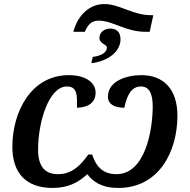

<svg xmlns="http://www.w3.org/2000/svg" viewBox="-20 -918 938 948"><path d="M342 -761H399C415 -801 436 -816 467 -816C539 -816 598 -761 699 -761H719L737 -843H727C633 -843 572 -898 495 -898C422 -898 364 -843 342 -761ZM438 -637 431 -606C511 -615 575 -662 575 -724C575 -761 554 -777 525 -777C496 -777 471 -759 471 -731C471 -701 508 -700 508 -683C508 -662 485 -643 438 -637ZM240 10C320 10 370 -20 411 -58C440 -20 483 10 564 10C763 10 856 -167 856 -347C856 -477 788 -547 678 -547C605 -547 513 -518 513 -441C513 -404 544 -386 594 -386C606 -443 626 -491 676 -491C715 -491 734 -459 734 -393C734 -275 697 -58 555 -58C487 -58 454 -97 435 -155H416C375 -97 332 -58 266 -58C199 -58 168 -100 168 -179C168 -318 222 -491 310 -491C359 -491 362 -454 360 -386C409 -387 452 -407 452 -461C452 -514 397 -547 320 -547C132 -547 41 -364 41 -193C41 -64 108 10 240 10Z"/></svg>

Font: Noto Serif SemiBold
Style: Italic
Weight: 600
Italic angle: -12°
Designer: Monotype Design Team
Foundry: Monotype Imaging Inc.
Version: Version 2.014